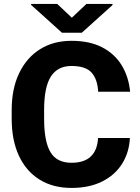

<svg xmlns="http://www.w3.org/2000/svg" viewBox="-20 -924 695 954"><path d="M467.3 -238.3H625.5Q621.6 -165 585.9 -109.1Q550.3 -53.2 486.6 -21.7Q422.9 9.8 335.4 9.8Q242.7 9.8 176 -32Q109.4 -73.7 73.7 -150.6Q38.1 -227.5 38.1 -333.5V-377Q38.1 -482.9 75 -560.1Q111.8 -637.2 178.5 -679.2Q245.1 -721.2 335 -721.2Q425.8 -721.2 488.3 -688.5Q550.8 -655.8 585.2 -598.6Q619.6 -541.5 626.5 -468.3H467.8Q464.4 -530.8 434.8 -563.5Q405.3 -596.2 335 -596.2Q266.6 -596.2 232.9 -543.9Q199.2 -491.7 199.2 -377.9V-333.5Q199.2 -221.7 230.5 -168.5Q261.7 -115.2 335.4 -115.2Q460 -115.2 467.3 -238.3ZM264.6 -904.3 336.9 -835.9 409.2 -904.3H539.1V-898.9L386.2 -761.2H288.1L134.3 -899.9V-904.3Z"/></svg>

Font: Vazirmatn RD ExtraBold
Style: Regular
Weight: 800
Designer: Saber Rastikerdar
Foundry: Saber Rastikerdar
Version: Version 32.102